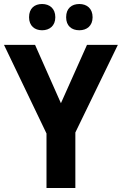

<svg xmlns="http://www.w3.org/2000/svg" viewBox="-20 -938 608 958"><path d="M125 -852C125 -809 153 -787 190 -787C227 -787 256 -809 256 -852C256 -896 227 -918 190 -918C153 -918 125 -897 125 -852ZM310 -852C310 -809 337 -787 376 -787C413 -787 442 -809 442 -852C442 -896 413 -918 376 -918C338 -918 310 -897 310 -852ZM284 -423 155 -714H0L212 -272V0H356V-277L568 -714H414Z"/></svg>

Font: Noto Sans Malayalam SemiCondensed
Style: Bold
Weight: 700
Width: 4
Designer: Jelle Bosma - Monotype Design Team
Foundry: Monotype Imaging Inc.
Version: Version 2.104